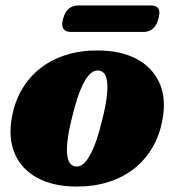

<svg xmlns="http://www.w3.org/2000/svg" viewBox="-20 -671 641 706"><path d="M337.5 -485.5Q424.5 -485.5 483.2 -453.8Q542 -422 567 -364.5Q592 -307 577 -229Q566.5 -172 539.5 -126.8Q512.5 -81.5 472 -50Q431.5 -18.5 378.8 -1.8Q326 15 263 15Q176.5 15 117.8 -16.8Q59 -48.5 34.2 -106.2Q9.5 -164 24 -241.5Q34.5 -298.5 61.5 -343.8Q88.5 -389 129 -420.5Q169.5 -452 222.2 -468.8Q275 -485.5 337.5 -485.5ZM254.5 -59.5Q265.5 -57 276 -61.8Q286.5 -66.5 296.5 -78.8Q306.5 -91 316.5 -111Q326.5 -131 336 -159.5Q345.5 -188 354.5 -225Q369.5 -283 373.5 -323Q377.5 -363 371 -385Q364.5 -407 346.5 -411Q335.5 -413.5 325 -408.8Q314.5 -404 304.2 -391.8Q294 -379.5 284.2 -359.8Q274.5 -340 265 -311.2Q255.5 -282.5 246.5 -245.5Q231.5 -188 227.5 -147.8Q223.5 -107.5 230.2 -85.5Q237 -63.5 254.5 -59.5ZM212 -602Q219 -628 233.5 -639.5Q248 -651 268 -651H534.5Q554.5 -651 562.2 -639.8Q570 -628.5 562.5 -602.5Q556 -577 541.8 -565.2Q527.5 -553.5 507.5 -553.5H240.5Q221 -553.5 213 -565.5Q205 -577.5 212 -602Z"/></svg>

Font: Fraunces Black
Style: Italic
Weight: 900
Italic angle: -16°
Version: Version 1.000;[b76b70a41]